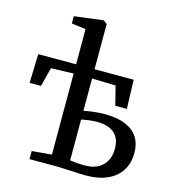

<svg xmlns="http://www.w3.org/2000/svg" viewBox="-120 -919 933 1026"><g transform="rotate(15 347.0 -406.0)"><path d="M448 6.5Q434.5 6.5 412.2 5.5Q390 4.5 365.2 3.2Q340.5 2 318.5 1Q296.5 0 283 0H135.5V-45L245 -54.5V-503L120.5 -499L93.5 -394H30.5L35.5 -554H245V-748.5L166.5 -759V-799L322.5 -819H326.5L347 -804.5V-554H563.5L568.5 -394H504.5L478 -499L347 -503V-324Q367.5 -328.5 398.8 -332.5Q430 -336.5 464 -336.5Q531.5 -336.5 577.2 -317.5Q623 -298.5 645.8 -262.8Q668.5 -227 668.5 -177Q668.5 -120.5 642.5 -79.2Q616.5 -38 567.2 -15.8Q518 6.5 448 6.5ZM429.5 -44Q493.5 -44 527.8 -78.8Q562 -113.5 562 -171Q562 -229 528.5 -257.5Q495 -286 435.5 -286Q412.5 -286 387.8 -282.8Q363 -279.5 347 -275.5V-50Q363 -47.5 384.2 -45.8Q405.5 -44 429.5 -44Z"/></g></svg>

Font: Merriweather 36pt
Style: Regular
Weight: 400
Designer: Eben Sorkin
Foundry: Eben Sorkin
Version: Version 2.100